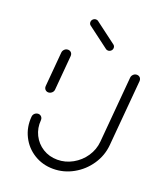

<svg xmlns="http://www.w3.org/2000/svg" viewBox="-130 -769 708 850"><g transform="rotate(20 224.5 -343.5)"><path d="M86.3 -310.7Q80.4 -310.7 75.6 -313.7Q70.7 -316.7 68.3 -321.9Q65.9 -327 66.3 -333L80.4 -496.3Q80.7 -502.2 84.3 -507.4Q87.8 -512.6 93.1 -515.6Q98.5 -518.5 104.4 -518.5Q110.4 -518.5 115.4 -515.6Q120.4 -512.6 122.8 -507.4Q125.2 -502.2 124.8 -496.3L110.7 -333Q110.4 -327 106.9 -321.9Q103.3 -316.7 97.8 -313.7Q92.2 -310.7 86.3 -310.7ZM428.9 -518.5Q434.8 -518.5 439.8 -515.6Q444.8 -512.6 447.2 -507.4Q449.6 -502.2 449.3 -496.3L422.2 -184.4Q417.8 -134.4 389.3 -92Q360.7 -49.6 316.3 -24.8Q271.9 0 221.9 0Q171.9 0 131.7 -24.8Q91.5 -49.6 70.4 -92Q49.3 -134.4 53.7 -184.4Q54.1 -190.4 57.4 -195.6Q60.7 -200.7 66.3 -203.7Q71.9 -206.7 77.8 -206.7Q83.7 -206.7 88.5 -203.7Q93.3 -200.7 95.9 -195.6Q98.5 -190.4 98.1 -184.4Q94.8 -146.3 110.7 -114.3Q126.7 -82.2 157 -63.3Q187.4 -44.4 225.6 -44.4Q263.3 -44.4 297.2 -63.3Q331.1 -82.2 352.8 -114.3Q374.4 -146.3 377.8 -184.4L404.8 -496.3Q405.2 -502.2 408.7 -507.4Q412.2 -512.6 417.6 -515.6Q423 -518.5 428.9 -518.5ZM155.2 -668.1Q155.6 -675.9 161.5 -681.3Q167.4 -686.7 175.2 -686.7Q181.9 -686.7 185.6 -683.3L285.2 -608.5Q288.5 -605.9 290.2 -602Q291.9 -598.1 291.5 -593.7Q291.1 -585.9 285.2 -580.6Q279.3 -575.2 271.5 -575.2Q265.2 -575.2 261.1 -578.5L161.5 -653.3Q158.1 -655.9 156.5 -659.8Q154.8 -663.7 155.2 -668.1Z"/></g></svg>

Font: 26F Galaxy Sans Oblique
Style: Regular
Weight: 400
Italic angle: -5°
Designer: C₂₉H₂₅N₃O₅
Version: Version 1.200;FEAKit 1.0